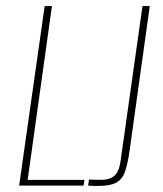

<svg xmlns="http://www.w3.org/2000/svg" viewBox="-20 -611 537 632"><path d="M43 0 127 -591H151L71 -19H258L255 0ZM304 1Q295 1 287.5 1Q280 1 270 0L273 -20L307 -19Q339 -18 355.5 -31.5Q372 -45 377 -82L449 -591H473L407 -118Q401 -74 392 -47.5Q383 -21 363 -10Q343 1 304 1Z"/></svg>

Font: Alumni Sans Thin Thin
Style: Italic
Weight: 250
Italic angle: -8°
Version: Version 1.016